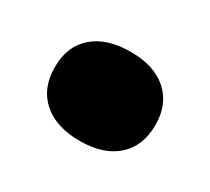

<svg xmlns="http://www.w3.org/2000/svg" viewBox="-58 -539 406 372"><g transform="rotate(30 145.5 -352.5)"><path d="M258 -353Q258 -306 228.5 -279.5Q199 -253 146 -253Q93 -253 63 -279.5Q33 -306 33 -353Q33 -400 63 -426Q93 -452 146 -452Q199 -452 228.5 -425.5Q258 -399 258 -353Z"/></g></svg>

Font: Elaine Sans ExtraBold
Style: Regular
Weight: 800
Designer: Wei Huang
Foundry: Wei Huang
Version: Version 2.001;December 24, 2019;FontCreator 12.0.0.2547 64-b